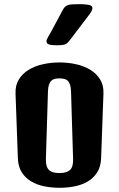

<svg xmlns="http://www.w3.org/2000/svg" viewBox="-20 -891 568 917"><path d="M54.2 -444.3Q52.7 -483.4 70.1 -511.5Q87.4 -539.6 116.9 -557.6Q146.5 -575.7 185.1 -584.2Q223.6 -592.8 264.2 -592.8Q304.7 -592.8 343.3 -584.2Q381.8 -575.7 411.4 -557.6Q440.9 -539.6 458.3 -511.5Q475.6 -483.4 474.1 -444.3L462.9 -135.3Q461.4 -95.2 444.3 -68.1Q427.2 -41 399.9 -24.7Q372.6 -8.3 337.4 -1.2Q302.2 5.9 264.6 5.9Q226.6 5.9 191.4 -1.2Q156.2 -8.3 128.7 -24.7Q101.1 -41 84 -67.9Q66.9 -94.7 65.4 -134.8ZM199.2 -130.9Q198.7 -112.3 202.4 -99.6Q206.1 -86.9 214.1 -79.1Q222.2 -71.3 234.6 -67.9Q247.1 -64.5 264.2 -64.5Q298.3 -64.5 314.2 -79.1Q330.1 -93.8 329.1 -131.3L319.3 -452.6Q318.8 -473.1 314.7 -485.8Q310.5 -498.5 303.2 -505.4Q295.9 -512.2 286.1 -514.4Q276.4 -516.6 264.2 -516.6Q252 -516.6 242.2 -514.4Q232.4 -512.2 225.1 -505.4Q217.8 -498.5 213.6 -485.8Q209.5 -473.1 209 -452.6ZM249 -674.8Q224.1 -674.8 213.1 -679Q202.1 -683.1 202.1 -692.9Q202.1 -702.1 209.2 -713.4Q216.3 -724.6 226.1 -743.2L278.3 -840.8Q283.2 -850.6 288.6 -856.4Q293.9 -862.3 302 -865.7Q310.1 -869.1 322.8 -870.1Q335.4 -871.1 356 -871.1Q376 -871.1 388.7 -869.9Q401.4 -868.7 408.7 -866.5Q416 -864.3 418.7 -860.6Q421.4 -856.9 421.4 -852.1Q421.4 -844.2 415.5 -834.7Q409.7 -825.2 400.9 -814L316.9 -703.6Q310.1 -694.8 305.2 -689.2Q300.3 -683.6 293.7 -680.4Q287.1 -677.2 276.9 -676Q266.6 -674.8 249 -674.8Z"/></svg>

Font: Denk One
Style: Regular
Weight: 400
Designer: Irina Smirnova
Foundry: Irina Smirnova
Version: Version 1.002